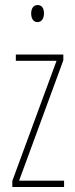

<svg xmlns="http://www.w3.org/2000/svg" viewBox="-20 -744 298 764"><path d="M130 -724C110 -724 104 -706 104 -690C104 -672 112 -656 129 -656C145 -656 155 -670 155 -691C155 -707 149 -724 130 -724ZM235 0V-25H56L232 -504V-527H43V-502H205L29 -24V0Z"/></svg>

Font: Noto Sans Ethiopic ExtraCondensed Thin
Style: Regular
Weight: 100
Width: 2
Designer: Monotype Design Team
Foundry: Monotype Imaging Inc.
Version: Version 2.102